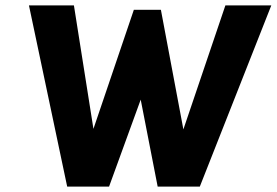

<svg xmlns="http://www.w3.org/2000/svg" viewBox="-20 -693 1028 713"><path d="M87.5 -673H254.5L327 -214.5L477 -656.5H577.5L661 -212.5L817 -673H987.5L722 0H565.5L502.5 -323L385 0H229.5Z"/></svg>

Font: Karla ExtraBold
Style: Italic
Weight: 800
Italic angle: -8°
Designer: Jonathan Pinhorn
Version: Version 2.004;gftools[0.9.33]